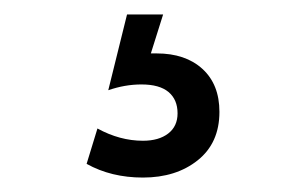

<svg xmlns="http://www.w3.org/2000/svg" viewBox="-20 -20 424 266"><path d="M284 135Q284 178 254 202Q224 226 178 226Q134 226 100 207L115 158Q146 175 178 175Q200 175 213 165Q226 155 226 137Q226 118 213.5 107.5Q201 97 176 97Q153 97 130 105L156 0H206L189 54H197Q237 54 260.5 75.5Q284 97 284 135Z"/></svg>

Font: Cabin
Style: Regular
Weight: 400
Designer: Pablo Impallari
Foundry: Pablo Impallari. http://www.impallari.com Igino Marini. http://www.ikern.com
Version: Version 2.200